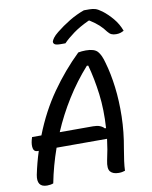

<svg xmlns="http://www.w3.org/2000/svg" viewBox="-100 -1011 866 1094"><g transform="rotate(-10 332.5 -463.5)"><path d="M119 4Q103 10 83 10Q22 10 35 -60Q49 -128 70 -193H63Q43 -193 38.5 -212.5Q34 -232 41 -260L46 -277H100Q151 -408 225.5 -514Q300 -620 389 -706Q400 -708 410.5 -709Q421 -710 433 -710Q482 -710 501 -688.5Q520 -667 532 -620Q551 -555 561 -474.5Q571 -394 569 -304Q567 -214 550 -122Q543 -81 539 -51.5Q535 -22 534 4Q525 7 516.5 8.5Q508 10 497 10Q464 10 449 -7.5Q434 -25 444 -72Q458 -133 465 -193H173Q138 -94 119 4ZM463 -254H470Q477 -359 465.5 -450.5Q454 -542 432 -622L424 -623Q356 -547 301 -459Q246 -371 206 -277H399Q422 -277 437.5 -271Q453 -265 463 -254ZM462 -937H494Q513 -937 528 -932.5Q543 -928 566 -911Q595 -889 622.5 -856.5Q650 -824 665 -783Q654 -777 644 -774Q634 -771 620 -771Q604 -771 593 -776Q582 -781 571 -795Q556 -816 535.5 -835Q515 -854 483 -874H478Q424 -849 387 -822Q350 -795 326 -770H300Q273 -770 264.5 -776Q256 -782 257 -792Q259 -800 268 -812.5Q277 -825 297 -841Q333 -870 375 -895.5Q417 -921 462 -937Z"/></g></svg>

Font: Recursive Sn Csl St
Style: Italic
Weight: 400
Italic angle: -15°
Version: Version 1.079;hotconv 1.0.112;makeotfexe 2.5.65598; ttfautoh